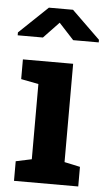

<svg xmlns="http://www.w3.org/2000/svg" viewBox="-67 -798 461 833"><g transform="rotate(5 163.5 -381.0)"><path d="M26.4 0V-85.4L95.2 -100.1V-427.7L19 -442.4V-528.3H237.8V-100.1L306.2 -85.4V0ZM-12.7 -630.4V-643.1L111.8 -761.7H216.8L340.3 -641.6V-630.4H229L164.1 -700.7L97.2 -630.4Z"/></g></svg>

Font: Robotiche
Style: Bold
Weight: 700
Designer: Google
Version: Version 2.001